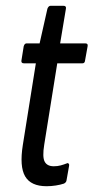

<svg xmlns="http://www.w3.org/2000/svg" viewBox="-20 -638 323 664"><path d="M141 6Q87 6 67 -28Q47 -62 59 -137L104 -419H63Q53 -419 54 -428L62 -478Q65 -488 72 -488H117L144 -608Q148 -618 155 -618H199Q210 -618 208 -608L188 -488H275Q285 -488 283 -478L274 -428Q273 -419 265 -419H178L133 -138Q126 -95 134.5 -79Q143 -63 166 -63Q179 -63 190 -66Q201 -69 211 -73Q214 -75 217 -72.5Q220 -70 219 -65L210 -14Q209 -7 201 -3Q189 1 173 3.5Q157 6 141 6Z"/></svg>

Font: Sofia Sans Extra Condensed Medium
Style: Italic
Weight: 500
Italic angle: -9°
Version: Version 4.100